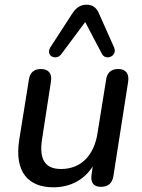

<svg xmlns="http://www.w3.org/2000/svg" viewBox="-20 -789 607 818"><path d="M207 9C280 9 339 -23 375 -80L370 -44C365 -10 380 7 410 7C440 7 458 -8 463 -38L526 -441C531 -475 516 -495 484 -495C454 -495 436 -480 432 -449L396 -225C382 -129 327 -69 240 -69C172 -69 146 -110 159 -195L197 -441C203 -475 187 -495 155 -495C125 -495 107 -480 103 -449L62 -194C40 -55 102 9 207 9ZM466 -587 401 -733C390 -758 373 -769 349 -769C324 -769 305 -757 289 -733L195 -588C172 -551 219 -529 241 -558L343 -695L414 -560C430 -528 482 -550 466 -587Z"/></svg>

Font: SN Pro Medium
Style: Italic
Weight: 400
Italic angle: -9°
Designer: Tobias Whetton
Foundry: Supernotes
Version: Version 1.001;Glyphs 3.2 (3249)